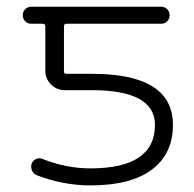

<svg xmlns="http://www.w3.org/2000/svg" viewBox="-20 -565 578 573"><path d="M250 -62.5Q442.4 -62.5 442.4 -192.4Q442.4 -295.9 253.9 -295.9H172.9Q149.4 -295.9 132.3 -313Q115.2 -330.1 115.2 -353.5V-486.3Q115.2 -494.1 107.4 -494.1H73.2Q62.5 -494.1 55.2 -501.5Q47.9 -508.8 47.9 -519.5Q47.9 -530.3 55.2 -537.6Q62.5 -544.9 73.2 -544.9H460.9Q471.7 -544.9 479 -537.6Q486.3 -530.3 486.3 -519.5Q486.3 -508.8 479 -501.5Q471.7 -494.1 460.9 -494.1H177.7Q170.9 -494.1 170.9 -486.3V-351.6Q170.9 -344.7 177.7 -344.7H254.9Q496.1 -344.7 496.1 -192.4Q496.1 -106.4 433.6 -59.1Q371.1 -11.7 250 -11.7Q168.9 -11.7 89.8 -42Q80.1 -45.9 75.7 -55.7Q71.3 -65.4 74.2 -76.2Q78.1 -85.9 87.4 -90.3Q96.7 -94.7 106.4 -90.8Q177.7 -62.5 250 -62.5Z"/></svg>

Font: Gen Jyuu Gothic Light
Style: Regular
Weight: 200
Designer: [Source Han Sans]
Ryoko NISHIZUKA  (kana & ideographs); Paul D. Hunt (Latin, Greek & Cyrillic); Wenlong ZHANG  (bopomofo
Version: Version 1.002.20150607